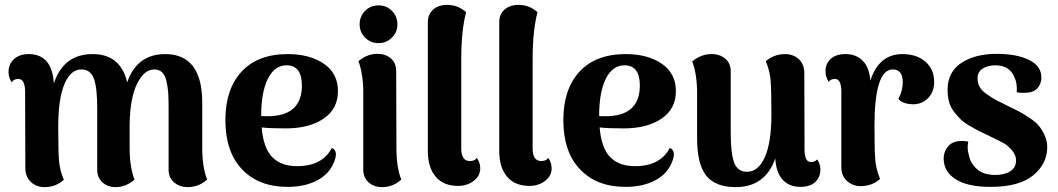

<svg xmlns="http://www.w3.org/2000/svg" viewBox="-20 -753 4341 788"><path d="M810 -146Q810 -68 830 -16Q795 15 751 15Q717 15 694.5 -4.5Q672 -24 672 -56V-309Q672 -347 670.5 -370Q669 -393 663.5 -418.5Q658 -444 645.5 -456Q633 -468 613 -468Q571 -468 542 -408Q513 -348 512 -238V-146Q512 -68 532 -16Q497 15 455 15Q422 15 400.5 -4.5Q379 -24 379 -56V-309Q379 -392 365.5 -430Q352 -468 313 -468Q270 -468 244.5 -408Q219 -348 219 -233Q219 -128 222.5 -90.5Q226 -53 242 -15Q209 15 163 15Q129 15 106.5 -6.5Q84 -28 84 -63L83 -376Q83 -429 55 -429Q36 -429 28 -415Q15 -435 15 -458Q15 -490 37.5 -510.5Q60 -531 98 -531Q194 -531 201 -410Q240 -531 360 -531Q475 -531 502 -415Q542 -531 658 -531Q810 -531 810 -331Z M1342 -146Q1370 -134 1351 -88Q1332 -39 1281.5 -12.5Q1231 14 1160 14Q1042 14 973.5 -58Q905 -130 905 -260Q905 -387 971.5 -459Q1038 -531 1161 -531Q1251 -531 1309 -491.5Q1367 -452 1367 -379Q1367 -306 1308 -266Q1249 -226 1152 -226Q1089 -226 1054 -230Q1061 -145 1097.5 -108Q1134 -71 1199 -71Q1303 -71 1342 -146ZM1156 -485Q1107 -485 1079.5 -430Q1052 -375 1052 -278V-277Q1058 -276 1071 -276Q1219 -273 1219 -402Q1219 -485 1156 -485Z M1534 -576Q1501 -576 1478.5 -598.5Q1456 -621 1456 -653Q1456 -686 1478.5 -708.5Q1501 -731 1534 -731Q1566 -731 1588.5 -708.5Q1611 -686 1611 -653Q1611 -621 1588.5 -598.5Q1566 -576 1534 -576ZM1607 -146Q1607 -65 1627 -16Q1593 15 1548 15Q1515 15 1493 -4.5Q1471 -24 1471 -56V-371Q1471 -449 1451 -502Q1487 -532 1528 -532Q1563 -532 1584.5 -513Q1606 -494 1606 -461Z M1860 10Q1800 10 1768 -28Q1736 -66 1736 -133V-662Q1736 -695 1758 -714Q1780 -733 1815 -733Q1860 -733 1893 -703Q1873 -628 1873 -508V-145Q1873 -92 1908 -92Q1929 -92 1937 -105Q1951 -85 1951 -62Q1951 -31 1924 -10.5Q1897 10 1860 10Z M2153 10Q2093 10 2061 -28Q2029 -66 2029 -133V-662Q2029 -695 2051 -714Q2073 -733 2108 -733Q2153 -733 2186 -703Q2166 -628 2166 -508V-145Q2166 -92 2201 -92Q2222 -92 2230 -105Q2244 -85 2244 -62Q2244 -31 2217 -10.5Q2190 10 2153 10Z M2729 -146Q2757 -134 2738 -88Q2719 -39 2668.5 -12.5Q2618 14 2547 14Q2429 14 2360.5 -58Q2292 -130 2292 -260Q2292 -387 2358.5 -459Q2425 -531 2548 -531Q2638 -531 2696 -491.5Q2754 -452 2754 -379Q2754 -306 2695 -266Q2636 -226 2539 -226Q2476 -226 2441 -230Q2448 -145 2484.5 -108Q2521 -71 2586 -71Q2690 -71 2729 -146ZM2543 -485Q2494 -485 2466.5 -430Q2439 -375 2439 -278V-277Q2445 -276 2458 -276Q2606 -273 2606 -402Q2606 -485 2543 -485Z M3334 -99Q3347 -79 3347 -57Q3347 -25 3325.5 -5.5Q3304 14 3265 14Q3219 14 3192 -15.5Q3165 -45 3162 -103Q3121 15 2999 15Q2917 15 2879 -31.5Q2841 -78 2841 -186V-370Q2841 -448 2821 -501Q2857 -531 2900 -531Q2935 -531 2957 -512Q2979 -493 2979 -460V-208Q2979 -124 2993 -86Q3007 -48 3046 -48Q3092 -48 3119 -108Q3146 -168 3146 -282Q3146 -388 3142.5 -425.5Q3139 -463 3123 -502Q3158 -531 3202 -531Q3236 -531 3258.5 -510Q3281 -489 3281 -453L3282 -140Q3282 -88 3308 -88Q3325 -88 3334 -99Z M3684 -531Q3742 -531 3778 -500Q3814 -469 3814 -416Q3814 -377 3790 -351.5Q3766 -326 3730 -325Q3686 -325 3667 -347Q3685 -380 3685 -416Q3685 -468 3644 -468Q3569 -468 3569 -235Q3569 -132 3572.5 -94.5Q3576 -57 3592 -19Q3561 10 3513 11Q3480 11 3456.5 -10Q3433 -31 3433 -67V-376Q3433 -429 3407 -429Q3388 -429 3381 -417Q3368 -437 3368 -460Q3368 -492 3389.5 -511.5Q3411 -531 3450 -531Q3494 -531 3521 -503.5Q3548 -476 3552 -422Q3587 -531 3684 -531Z M4045 14Q3951 14 3902 -17.5Q3853 -49 3853 -102Q3853 -135 3877 -158Q3901 -181 3954 -172Q3948 -145 3956 -118Q3962 -84 3989 -59.5Q4016 -35 4064 -35Q4102 -35 4126 -50Q4150 -65 4150 -95Q4150 -117 4133 -136.5Q4116 -156 4100 -165Q4084 -174 4046 -192Q4044 -193 4042.5 -194Q4041 -195 4038.5 -196Q4036 -197 4034 -198Q4008 -210 3994.5 -217Q3981 -224 3958 -237.5Q3935 -251 3922 -264Q3909 -277 3895 -295Q3881 -313 3875 -335.5Q3869 -358 3869 -384Q3869 -458 3926 -495Q3983 -532 4070 -532Q4153 -532 4203.5 -507Q4254 -482 4254 -435Q4254 -409 4238 -391Q4222 -373 4188 -372Q4171 -371 4153 -374Q4155 -413 4144 -434Q4125 -485 4065 -485Q4034 -485 4013 -471.5Q3992 -458 3992 -431Q3992 -412 4000.5 -396.5Q4009 -381 4030.5 -366Q4052 -351 4066 -343.5Q4080 -336 4113 -320Q4144 -305 4160.5 -296.5Q4177 -288 4203.5 -270.5Q4230 -253 4243 -237.5Q4256 -222 4267 -198.5Q4278 -175 4278 -149Q4278 -81 4220.5 -33.5Q4163 14 4045 14Z"/></svg>

Font: Arima Koshi Bold
Style: Regular
Weight: 700
Designer: Joana Correia and Natanael Gama
Foundry: NDISCOVER
Version: Version 1.019;PS 001.019;hotconv 1.0.88;makeotf.lib2.5.64775